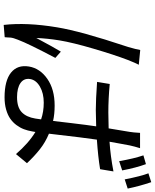

<svg xmlns="http://www.w3.org/2000/svg" viewBox="84 -912 868 1077"><g transform="rotate(90 518.5 -373.0)"><path d="M935.4 -623.9 883.5 -606.9Q869 -690.7 850.9 -742.9L900.2 -757.1Q920.8 -701 935.4 -623.9ZM259.9 -725.1 342.7 -717Q334.5 -702.8 315.3 -654.1Q286.9 -579.9 252.7 -463.2Q218.4 -346.6 206 -272Q195 -203.1 192.5 -142Q248.2 -246.1 269.2 -279.8L304.3 -248.9Q224.4 -97.7 202.4 -39.1Q191.8 -13.1 190.3 2.8Q190.3 6.7 189.5 18.6Q188.6 30.5 188.2 35.2L119.3 40.8Q104.4 -88.4 132.8 -258.9Q154.8 -392 239 -644.9Q241.5 -653.1 242.9 -657Q256.4 -703.1 259.9 -725.1ZM644.5 -137.1Q648.1 -158 649.1 -169Q606.5 -183.9 555.4 -183.9Q502.5 -183.9 465.6 -162.6Q428.6 -141.3 422.9 -108Q417.3 -73.2 445 -53.6Q472.7 -34.1 524.5 -34.1Q581.3 -34.1 608.8 -60.4Q636.4 -86.6 644.5 -137.1ZM941.1 -574.9 928.6 -500Q859.4 -488.6 762.8 -481.9Q753.2 -420.1 729.4 -213.1Q778.1 -192.8 817.1 -161.9Q856.2 -131 894.9 -89.8L843.8 -28.1Q783.4 -98.4 719.8 -137.1L716.6 -119Q712.4 -94.1 704.2 -72.4Q696 -50.8 680.9 -30.5Q665.8 -10.3 645.1 4.1Q624.3 18.5 593.8 27.2Q563.2 35.9 525.9 35.9Q431.5 35.9 386.7 -0.4Q342 -36.6 352.6 -100.9Q362.9 -163 421.9 -204Q480.8 -245 571.7 -245Q620 -245 658 -236.2Q658.4 -240.4 669.7 -335.9Q681.1 -431.5 688.2 -478Q625.7 -475.9 596.9 -475.9Q539.8 -475.9 438.9 -483L450.6 -554Q534.4 -546.2 610.4 -546.2Q649.1 -546.2 699.6 -547.9L719.1 -665.1Q722.7 -685.7 724.8 -724.1H810.7Q801.5 -695 795.1 -665.8Q792.3 -652 785 -611.3Q777.7 -570.7 774.5 -552.9Q854.8 -558.2 941.1 -574.9ZM951.7 -771 1001.4 -786.9Q1023.8 -720.5 1037.3 -654.8L985.8 -638.1Q967.7 -730.1 951.7 -771Z"/></g></svg>

Font: Karasuma Gothic
Style: Italic
Weight: 400
Italic angle: -9.39999°
Designer: Rasmus Andersson / Ryoko Nishizuka
Foundry: Genbu
Version: Version 1.00